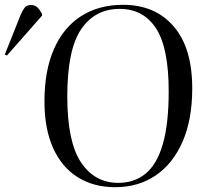

<svg xmlns="http://www.w3.org/2000/svg" viewBox="-122 -765 856 799"><path d="M63 -343Q63 -472 103 -562Q143 -652 216.5 -698.5Q290 -745 390 -745Q523 -745 600.5 -655.5Q678 -566 678 -397Q678 -268 638 -176Q598 -84 526 -35Q454 14 357 14Q268 14 201.5 -27.5Q135 -69 99 -149Q63 -229 63 -343ZM158 -364Q158 -175 215 -89.5Q272 -4 370 -4Q437 -4 484 -42.5Q531 -81 555.5 -165Q580 -249 580 -385Q580 -567 527 -647.5Q474 -728 376 -728Q273 -728 215.5 -643Q158 -558 158 -364ZM-93 -534 -102 -538 -37 -701Q-28 -722 -19.5 -733Q-11 -744 7 -744Q24 -744 34 -734Q44 -724 53 -707V-700Z"/></svg>

Font: Literata 72pt
Style: Italic
Weight: 400
Italic angle: -2°
Designer: Latin by Veronika Burian and Jose Scaglione. Greek by Irene Vlachou. Cyrillic by Vera Evstafieva
Foundry: TypeTogether
Version: Version 3.002